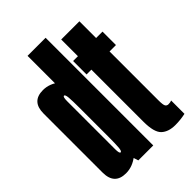

<svg xmlns="http://www.w3.org/2000/svg" viewBox="-231 -884 990 990"><g transform="rotate(-45 264.0 -389.0)"><path d="M183.5 0 160.8 -72V-785H292.5V0ZM92 2.6Q8.8 2.6 8.8 -85.9Q8.8 -174.5 8.8 -301Q8.8 -427.8 8.8 -515.9Q8.8 -604.1 92 -604.1Q140.4 -604.1 182.8 -569.4Q225.2 -534.6 225.2 -453.4L160.8 -405.1Q160.8 -457.9 158.6 -482.4Q156.4 -506.9 148.5 -506.9Q139.8 -506.9 139.8 -475.6Q139.8 -444.4 139.8 -301Q139.8 -156 139.8 -124.8Q139.8 -93.5 148.5 -93.5Q156.4 -93.5 158.6 -118Q160.8 -142.5 160.8 -196.8L225.2 -147Q225.2 -65.8 182.8 -31.6Q140.4 2.6 92 2.6Z M447.8 6.5Q397.9 6.5 370.6 -19.1Q343.2 -44.8 343.2 -122V-502H308V-600H343.2V-721.9H475.8V-600H522.5V-502H475.8V-146Q475.8 -112.2 481.4 -103.4Q487 -94.5 498.5 -94.5Q513.2 -94.5 521.5 -98.8V-1.5Q485.5 6.5 447.8 6.5Z"/></g></svg>

Font: Anybody UltraCondensed Thin
Style: Regular
Weight: 100
Width: 1
Designer: Tyler Finck
Foundry: Etcetera Type Company
Version: Version 1.110